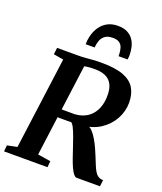

<svg xmlns="http://www.w3.org/2000/svg" viewBox="-179 -1123 1045 1236"><g transform="rotate(20 344.0 -505.0)"><path d="M-1 0 3 -42.5 70.5 -56.5 154.5 -685.5 86.5 -697.5 92 -743H233Q262 -743 285.2 -745Q308.5 -747 334.2 -749Q360 -751 395.5 -751Q490 -751 545.2 -729.8Q600.5 -708.5 624.2 -668.2Q648 -628 648.5 -570.5Q648.5 -509.5 619 -456.2Q589.5 -403 536.8 -368.5Q484 -334 414 -329.5L443.5 -339Q461.5 -340 479.2 -321.8Q497 -303.5 513.2 -276Q529.5 -248.5 542 -220.8Q554.5 -193 562 -174Q574.5 -144 584 -120Q593.5 -96 603.5 -79.2Q613.5 -62.5 627 -53.5Q640.5 -44.5 661.5 -44L656 0H496.5Q486 0 474.8 -13.8Q463.5 -27.5 452.5 -51.8Q441.5 -76 430.5 -107Q418.5 -141.5 406.8 -177.2Q395 -213 383.5 -244.2Q372 -275.5 361.2 -297.2Q350.5 -319 340 -325Q336 -324.5 323.8 -324.2Q311.5 -324 295 -324Q278.5 -324 262.8 -324.2Q247 -324.5 236 -324.5L243 -381.5Q252 -381 267 -380.8Q282 -380.5 298 -380.5Q314 -380.5 326.8 -380.5Q339.5 -380.5 344.5 -380.5Q382.5 -383 412.2 -397.2Q442 -411.5 462.2 -436.8Q482.5 -462 492.8 -497Q503 -532 501.5 -575Q500 -635.5 467.2 -666.5Q434.5 -697.5 367.5 -697.5Q357.5 -697.5 340.2 -696.8Q323 -696 305.2 -693Q287.5 -690 276.5 -685L300.5 -722L212 -56.5L300.5 -42.5L296.5 0ZM412.5 -1010.5Q453.5 -1010.5 479.8 -996.2Q506 -982 520.5 -959.5Q535 -937 540.8 -910.5Q546.5 -884 546.5 -859.5Q546.5 -851 545.8 -843Q545 -835 543.5 -828H482Q482 -832.5 481.8 -837.2Q481.5 -842 481.5 -847Q480.5 -869.5 474.2 -887.2Q468 -905 452.5 -915.8Q437 -926.5 408 -926.5Q372 -926.5 353 -911Q334 -895.5 326.8 -872.8Q319.5 -850 318 -828H257Q257 -835.5 257.5 -842.2Q258 -849 258.5 -856.5Q264 -900 283 -935Q302 -970 334.5 -990.2Q367 -1010.5 412.5 -1010.5Z"/></g></svg>

Font: Merriweather 36pt
Style: Bold Italic
Weight: 700
Italic angle: -7.8°
Version: Version 2.101